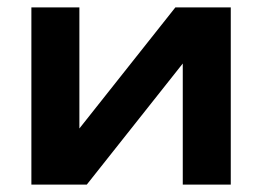

<svg xmlns="http://www.w3.org/2000/svg" viewBox="-20 -500 710 520"><path d="M65 0V-480H195V-152L455 -480H605V0H475V-328L215 0Z"/></svg>

Font: Xolonium
Style: Regular
Weight: 400
Designer: Severin Meyer
Version: Version 4.2